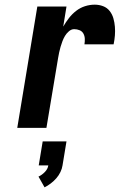

<svg xmlns="http://www.w3.org/2000/svg" viewBox="-20 -548 540 823"><path d="M54 0 140 -520H265L251 -434Q262 -453 275.5 -470.5Q289 -488 306.5 -501.5Q324 -515 344.5 -521.5Q365 -528 386 -528Q405 -528 422 -521.5Q439 -515 450 -501Q461 -487 466 -469.5Q471 -452 472.5 -433.5Q474 -415 472.5 -396Q471 -377 467 -358H342Q344 -370 343.5 -382Q343 -394 337.5 -404Q332 -414 321 -418.5Q310 -423 298 -423Q286 -423 275.5 -414Q265 -405 258.5 -394Q252 -383 247.5 -371Q243 -359 239.5 -347Q236 -335 233.5 -323Q231 -311 229 -299L179 0ZM171 255 145 209Q160 202 172.5 189Q185 176 187 161H146L163 58H265L248 161Q246 175 239 189.5Q232 204 221.5 216Q211 228 198 238Q185 248 171 255Z"/></svg>

Font: Iosevka SS04 Extrabold
Style: Italic
Weight: 800
Italic angle: -9°
Monospace: yes
Designer: Belleve Invis
Foundry: Belleve Invis
Version: Version 19.0.0; ttfautohint (v1.8.4)